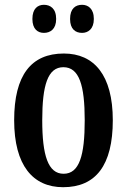

<svg xmlns="http://www.w3.org/2000/svg" viewBox="-20 -770 529 800"><path d="M322 -633C346 -633 371 -648 371 -691C371 -735 346 -750 322 -750C295 -750 272 -735 272 -691C272 -648 295 -633 322 -633ZM163 -633C189 -633 214 -648 214 -691C214 -735 189 -750 163 -750C138 -750 115 -735 115 -691C115 -648 138 -633 163 -633ZM243 10C379 10 450 -81 450 -269C450 -457 372 -547 246 -547C110 -547 39 -457 39 -269C39 -81 117 10 243 10ZM245 -46C180 -46 156 -123 156 -269C156 -415 179 -490 244 -490C310 -490 333 -415 333 -269C333 -123 311 -46 245 -46Z"/></svg>

Font: Noto Serif Lao ExtraCondensed SemiBold
Style: Regular
Weight: 600
Width: 2
Designer: Monotype Design Team
Foundry: Monotype Imaging Inc.
Version: Version 2.003